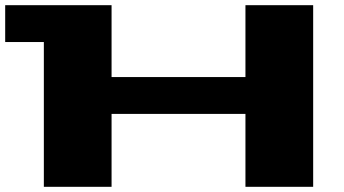

<svg xmlns="http://www.w3.org/2000/svg" viewBox="-20 -720 1327 740"><path d="M0 -558V-700H410V-423H926V-700H1187V0H926V-281H410V0H149V-558Z"/></svg>

Font: Stalinist One
Style: Regular
Weight: 400
Designer: Jovanny Lemonad
Foundry: Alexey Maslov, Jovanny Lemonad
Version: Version 3.004